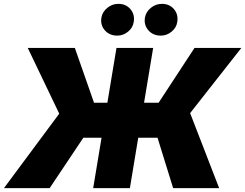

<svg xmlns="http://www.w3.org/2000/svg" viewBox="-36 -976 1272 996"><path d="M758.5 -727.3 711.3 -443.2H786.9L973 -727.3H1215.9L950.3 -389.2L1100.9 0H862.2L781.2 -261.4H681.1L637.8 0H447.4L490.8 -261.4H396.3L221.6 0H-15.6L271.3 -386.4L108 -727.3H352.3L451.7 -443.2H521L568.2 -727.3ZM572.4 -791.2Q532 -791.2 507.8 -818.9Q483.7 -846.6 490.1 -884.9Q495.4 -914.8 520.8 -935.4Q546.2 -956 578.1 -956Q617.5 -956 640.8 -928.3Q664.1 -900.6 657.7 -862.2Q653.4 -832.4 628.4 -811.8Q603.3 -791.2 572.4 -791.2ZM798.3 -791.2Q757.8 -791.2 733.7 -818.9Q709.5 -846.6 715.9 -884.9Q721.2 -914.8 746.6 -935.4Q772 -956 804 -956Q843.4 -956 866.7 -928.3Q889.9 -900.6 883.5 -862.2Q879.3 -832.4 854.2 -811.8Q829.2 -791.2 798.3 -791.2Z"/></svg>

Font: Karasuma Gothic
Style: Italic
Weight: 900
Italic angle: -9.39999°
Designer: Rasmus Andersson / Ryoko Nishizuka
Foundry: Genbu
Version: Version 1.00